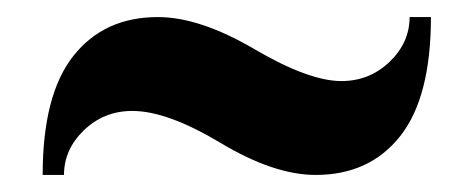

<svg xmlns="http://www.w3.org/2000/svg" viewBox="-20 -440 555 225"><path d="M380 -345Q413 -345 436.5 -367.5Q460 -390 460 -420H485Q485 -326 449 -280.5Q413 -235 350 -235Q301 -235 238.5 -272.5Q176 -310 135 -310Q102 -310 78.5 -287.5Q55 -265 55 -235H30Q30 -329 66 -374.5Q102 -420 165 -420Q214 -420 278 -382.5Q342 -345 380 -345Z"/></svg>

Font: Yeseva One
Style: Regular
Weight: 400
Designer: Jovanny Lemonad
Foundry: Jovanny Lemonad
Version: Version 2.000